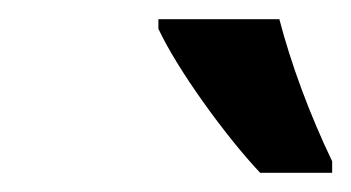

<svg xmlns="http://www.w3.org/2000/svg" viewBox="-20 -786 366 200"><path d="M251 -606H326V-618C302 -668 283 -720 271 -766H145V-756C165 -713 216 -643 251 -606Z"/></svg>

Font: Noto Sans SemiCondensed SemiBold
Style: Italic
Weight: 600
Width: 4
Italic angle: -12°
Designer: Monotype Design Team
Foundry: Monotype Imaging Inc.
Version: Version 2.013